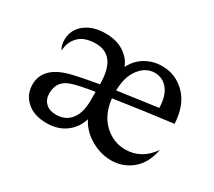

<svg xmlns="http://www.w3.org/2000/svg" viewBox="-83 -524 766 687"><g transform="rotate(30 300.0 -180.0)"><path d="M319 -182Q326 -118 364 -82.5Q402 -47 451 -47Q518 -47 560 -108Q549 -49 512 -18.5Q475 12 427 12Q384 12 343.5 -11Q303 -34 282 -74Q271 -36 239 -12Q207 12 160 12Q108 12 78 -15Q48 -42 48 -83Q48 -155 143 -181Q191 -193 257 -204Q257 -323 172 -323Q125 -323 101.5 -298.5Q78 -274 78 -240Q67 -253 67 -278Q67 -320 99.5 -346Q132 -372 184 -372Q229 -372 259.5 -352.5Q290 -333 302 -302Q320 -337 351 -354.5Q382 -372 418 -372Q474 -372 514.5 -331.5Q555 -291 559 -215Q431 -199 319 -182ZM318 -214 483 -237Q482 -286 461 -312Q440 -338 407 -338Q371 -338 345 -305Q319 -272 318 -214ZM257 -173Q190 -162 164 -153Q116 -137 116 -86Q116 -61 131.5 -46Q147 -31 173 -31Q206 -31 226 -49Q257 -76 257 -138Z"/></g></svg>

Font: Bellefair
Style: Regular
Weight: 400
Designer: Nick Shinn, Liron Lavi Turkenic
Foundry: Shinntype
Version: Version 1.003;PS 001.003;hotconv 1.0.88;makeotf.lib2.5.64775